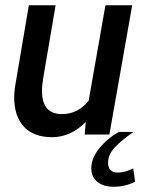

<svg xmlns="http://www.w3.org/2000/svg" viewBox="-20 -513 550 732"><path d="M34 -143Q34 -166 42 -210L90 -493H192L146 -223Q140 -188 140 -167Q140 -78 216 -78Q277 -78 318 -129L382 -493H484L397 0H303L307 -48Q249 10 179 10Q108 10 71 -30Q34 -70 34 -143ZM489 -10Q444 21 418 48.5Q392 76 392 107Q392 126 401.5 135.5Q411 145 429 145Q456 145 488 129L495 180Q457 199 412 199Q375 199 352 181Q329 163 328 130Q328 90 359 52Q390 14 433 -10Z"/></svg>

Font: Cabin Medium
Style: Italic
Weight: 500
Italic angle: -7°
Designer: Pablo Impallari
Foundry: Pablo Impallari. http://www.impallari.com Igino Marini. http://www.ikern.com
Version: Version 2.200